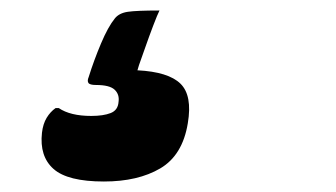

<svg xmlns="http://www.w3.org/2000/svg" viewBox="-20 -94 640 366"><path d="M284 -74Q280 -66 272 -45Q264 -24 256.5 -2.5Q249 19 245 30L242 40Q301 43 324 65.5Q347 88 338 141Q328 202 285.5 227Q243 252 178 252Q109 252 82 228Q55 204 60 159Q62 142 69 130.5Q76 119 86 112H92Q114 127 154 127Q177 127 191 121.5Q205 116 206 100Q208 86 198.5 77Q189 68 163 68Q151 68 148.5 64Q146 60 149 53Q159 21 172.5 -11Q186 -43 199 -59Q207 -69 223.5 -71.5Q240 -74 284 -74Z"/></svg>

Font: Recursive Sn Csl St Blk
Style: Italic
Weight: 900
Italic angle: -15°
Version: Version 1.079;hotconv 1.0.112;makeotfexe 2.5.65598; ttfautoh